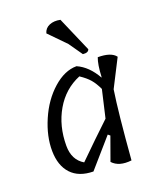

<svg xmlns="http://www.w3.org/2000/svg" viewBox="-146 -878 794 966"><g transform="rotate(-20 251.0 -394.5)"><path d="M321 -163 190 -13Q113 -14 72 -58Q31 -102 30 -180.5Q29 -259 66 -344.5Q103 -430 165 -485Q227 -540 291 -540Q350 -514 390 -443L391 -446Q394 -512 407 -546Q478 -546 502 -514L427 -367Q409 -251 389 0Q321 8 287 -29L332 -154ZM106 -181Q106 -105 162 -72Q253 -162 338 -242L372 -389Q356 -423 338 -444Q320 -465 287 -487Q202 -452 154 -369.5Q106 -287 106 -181ZM342 -586 291 -659 205 -747Q212 -773 237 -783.5Q262 -794 295 -787L376 -600Q371 -583 342 -586Z"/></g></svg>

Font: Tillana
Style: Regular
Weight: 400
Designer: Lipi Raval (Devanagari, Latin), Jonny Pinhorn (Latin)
Foundry: Indian Type Foundry
Version: Version 2.002;PS 1.0;hotconv 1.0.79;makeotf.lib2.5.61930; tt